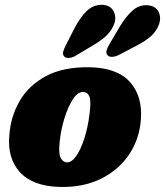

<svg xmlns="http://www.w3.org/2000/svg" viewBox="-20 -748 671 781"><path d="M344 -474.5Q456.5 -472.5 508.5 -414.5Q560.5 -356.5 553 -261.5Q547.5 -184 506.2 -121.2Q465 -58.5 393 -22Q321 14.5 223.5 12.5Q112.5 9.5 60.8 -47.8Q9 -105 18 -199Q23.5 -273.5 59.8 -336.8Q96 -400 166.2 -438Q236.5 -476 344 -474.5ZM251.5 -87.5Q271 -86.5 289.8 -113Q308.5 -139.5 323 -184.5Q337.5 -229.5 344 -283Q351 -335 344.2 -353.8Q337.5 -372.5 319.5 -374Q297.5 -375.5 277.2 -345.2Q257 -315 242.5 -268.2Q228 -221.5 223 -173.5Q217.5 -125.5 226.2 -107Q235 -88.5 251.5 -87.5ZM284 -635Q306 -676.5 332 -702.5Q358 -728.5 394.5 -728.5Q426.5 -727.5 440 -705.8Q453.5 -684 446.5 -656.5Q437.5 -629 418 -608.2Q398.5 -587.5 360 -564.5L289 -522Q276 -514 262.2 -512.5Q248.5 -511 241.5 -518Q234 -526 237 -537.5Q240 -549 247.5 -563.5ZM467 -639.5Q491.5 -680 518.8 -704.8Q546 -729.5 582 -726.5Q613 -723.5 624.8 -700.2Q636.5 -677 627 -649.5Q617 -622.5 596.5 -603Q576 -583.5 536 -562.5L463.5 -524.5Q450 -517.5 436.5 -516.8Q423 -516 417 -524Q410 -532.5 413.8 -544Q417.5 -555.5 426 -569.5Z"/></svg>

Font: Fraunces 72pt SuperSoft Black
Style: Italic
Weight: 900
Italic angle: -16°
Version: Version 1.000;[b76b70a41]